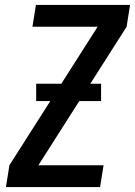

<svg xmlns="http://www.w3.org/2000/svg" viewBox="-20 -755 545 775"><path d="M4 0 18 -88 374 -647H111L125 -735H505L491 -647L135 -88H398L384 0ZM388 -347H126V-417H388Z"/></svg>

Font: Iosevka Semibold
Style: Italic
Weight: 600
Italic angle: -9°
Monospace: yes
Designer: Belleve Invis
Foundry: Belleve Invis
Version: Version 32.5.0; ttfautohint (v1.8.4)